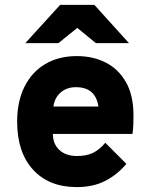

<svg xmlns="http://www.w3.org/2000/svg" viewBox="-20 -752 610 784"><path d="M294 12Q180 12 115 -59Q50 -130 50 -256Q50 -337.5 79.8 -397.5Q109.5 -457.5 164.2 -490.2Q219 -523 294 -523Q359 -523 411.2 -496.8Q463.5 -470.5 494.2 -416.8Q525 -363 525 -281Q525 -267 524.5 -246.2Q524 -225.5 521 -205H196Q196 -164 222.5 -139.5Q249 -115 294 -115Q333 -115 359.2 -127.5Q385.5 -140 410 -169L496 -83Q460 -39.5 410.5 -13.8Q361 12 294 12ZM198 -317H382Q370 -396 290 -396Q253.5 -396 228.5 -375Q203.5 -354 198 -317ZM83.5 -576 225.5 -732H365.5L506.5 -576H371.5L295.5 -638L218.5 -576Z"/></svg>

Font: Overpass Black
Style: Regular
Weight: 900
Designer: Delve Withrington, Dave Bailey, Thomas Jockin
Foundry: Delve Fonts LLC
Version: Version 4.000; ttfautohint (v1.8.3)